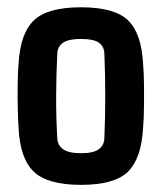

<svg xmlns="http://www.w3.org/2000/svg" viewBox="-20 -503 446 530"><path d="M203.6 7.3Q111.3 7.3 73.2 -29.1Q35.2 -65.4 31.2 -150.9Q29.8 -168.9 29.1 -202.9Q28.3 -236.8 28.8 -271.2Q29.3 -305.7 31.2 -325.7Q35.6 -410.2 73.2 -446.5Q110.8 -482.9 203.6 -482.9Q296.9 -482.9 334 -446.3Q371.1 -409.7 375 -325.7Q377 -307.1 377.4 -273.4Q377.9 -239.7 377.4 -205.3Q377 -170.9 375 -150.9Q370.6 -66.4 333.7 -29.5Q296.9 7.3 203.6 7.3ZM203.6 -80.1Q237.8 -80.1 252.4 -90.8Q267.1 -101.6 268.1 -121.1Q270.5 -176.3 270.5 -238.3Q270.5 -300.3 268.1 -355.5Q267.1 -375 252.7 -385.3Q238.3 -395.5 203.6 -395.5Q169.4 -395.5 154.3 -385.3Q139.2 -375 138.2 -355.5Q135.3 -300.3 135 -238Q134.8 -175.8 138.2 -121.1Q139.2 -101.6 154.5 -90.8Q169.9 -80.1 203.6 -80.1Z"/></svg>

Font: Agdasima
Style: Bold
Weight: 700
Width: 3
Designer: The DocRepair Project, Patric King
Foundry: Google
Version: Version 2.002